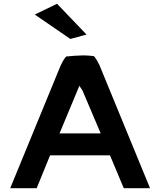

<svg xmlns="http://www.w3.org/2000/svg" viewBox="-20 -996 844 1016"><path d="M774 0 506 -652C498 -669 489 -685 477 -699C460 -701 441 -703 421 -703C388 -702 358 -700 330 -697C314 -679 304 -656 295 -635L34 0H174L245 -174H562L635 0ZM295 -290 400 -542 416 -518 513 -290ZM438 -813 282 -976 164 -919 352 -790Z"/></svg>

Font: Bluebird
Style: Ext
Weight: 400
Designer: Jasper
Foundry: Cannot Into Space Fonts
Version: Version 0.98